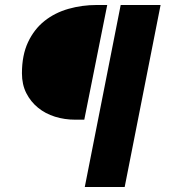

<svg xmlns="http://www.w3.org/2000/svg" viewBox="-20 -670 676 770"><path d="M320 80 464 -650H624L480 80ZM282 -190Q239 -190 200.5 -202Q162 -214 132.5 -238Q103 -262 85.5 -296.5Q68 -331 68 -376Q68 -449 92.5 -501Q117 -553 158.5 -586Q200 -619 254.5 -634.5Q309 -650 368 -650H410L318 -190Z"/></svg>

Font: TypoPRO Source Sans Pro
Style: Italic
Weight: 900
Italic angle: -11°
Designer: Paul D. Hunt
Foundry: Adobe Systems Incorporated
Version: Version 1.075;PS 2.000;hotconv 1.0.86;makeotf.lib2.5.63406